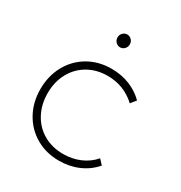

<svg xmlns="http://www.w3.org/2000/svg" viewBox="-167 -827 893 947"><g transform="rotate(30 279.5 -353.0)"><path d="M304 -482Q242 -482 193 -454Q144 -426 116.5 -375.5Q89 -325 89 -261Q89 -196 116.5 -145Q144 -94 193 -66Q242 -38 304 -38Q356 -38 400 -57Q444 -76 474 -111L499 -84Q464 -43 413.5 -21Q363 1 303 1Q230 1 172 -32.5Q114 -66 81 -125.5Q48 -185 48 -260Q48 -335 81 -395Q114 -455 172 -488.5Q230 -522 303 -522Q359 -522 406.5 -503Q454 -484 489 -449L465 -419Q397 -482 304 -482ZM320 -671Q320 -655 309.5 -644.5Q299 -634 285 -634Q271 -634 260.5 -644.5Q250 -655 250 -671Q250 -686 260.5 -696.5Q271 -707 285 -707Q299 -707 309.5 -696.5Q320 -686 320 -671Z"/></g></svg>

Font: Montserrat arm2 ExtraLight
Style: Regular
Weight: 275
Designer: Julieta Ulanovsky
Foundry: Julieta Ulanovsky
Version: Version 6.000